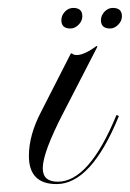

<svg xmlns="http://www.w3.org/2000/svg" viewBox="-20 -457 328 485"><path d="M123 8Q53 8 53 -63Q53 -116 84 -175L159 -322H162Q165 -318 174 -318Q193 -318 224 -341L226 -339L141 -174Q88 -72 88 -32Q88 2 126 2Q205 2 274 -166H276L280 -164V-163Q210 8 123 8ZM258 -385Q235 -385 235 -406Q235 -418 244 -427.5Q253 -437 265 -437Q288 -437 288 -416Q288 -404 278.5 -394.5Q269 -385 258 -385ZM158 -385Q135 -385 135 -406Q135 -418 144 -427.5Q153 -437 165 -437Q188 -437 188 -416Q188 -404 178.5 -394.5Q169 -385 158 -385Z"/></svg>

Font: Imperial Script
Style: Regular
Weight: 400
Designer: Robert E. Leuschke
Foundry: Robert E. Leuschke
Version: Version 1.010; ttfautohint (v1.8.3)